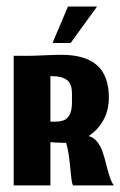

<svg xmlns="http://www.w3.org/2000/svg" viewBox="-20 -559 363 579"><path d="M138.3 -429.3H193L272.7 -539.3H185ZM132 -130Q134.7 -130 140.5 -129.7Q146.3 -129.3 151.7 -129Q157 -128.7 164.2 -128.5Q171.3 -128.3 177.7 -128.3Q178.7 -128.3 179.3 -128.3Q185.7 -108 189.2 -77.8Q192.7 -47.7 194.7 -26.2Q196.7 -4.7 200.3 0H323.3Q316.3 -9 310.5 -27Q304.7 -45 300.2 -63.5Q295.7 -82 289.7 -100.2Q283.7 -118.3 272.8 -131.7Q262 -145 247 -148.7Q274.7 -166.3 291.5 -196.3Q308.3 -226.3 308.3 -265Q308.3 -330.3 272.8 -362Q237.3 -393.7 165.3 -393.7Q144.7 -393.7 113 -392.2Q81.3 -390.7 65.3 -390.7H21.3V0H132ZM132 -192V-329.3H138.3Q166.7 -329.3 181.8 -317.8Q197 -306.3 197 -277.3V-251Q197 -237.7 195 -227.7Q193 -217.7 189 -211.3Q185 -205 180.5 -201Q176 -197 169.2 -195.2Q162.3 -193.3 156.7 -192.7Q151 -192 142.7 -192Z"/></svg>

Font: Jomhuria
Style: Regular
Weight: 400
Designer: Arabic design by Kourosh Beigpour, Latin design by Eben Sorkin, engineering by Lasse Fister and Khaled Hosney
Version: Version 1.0010